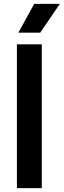

<svg xmlns="http://www.w3.org/2000/svg" viewBox="-20 -968 328 988"><path d="M67 0V-740H195V0ZM74.5 -800 156 -948H288L187 -800Z"/></svg>

Font: Encode Sans SemiCondensed SemiCondensed SemiBold
Style: Regular
Weight: 600
Width: 4
Designer: Multiple Designers
Foundry: Impallari Type
Version: Version 3.000; ttfautohint (v1.8.3) -l 8 -r 50 -G 200 -x 14 